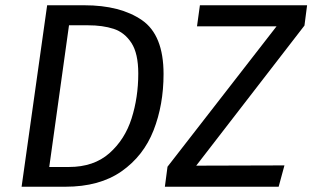

<svg xmlns="http://www.w3.org/2000/svg" viewBox="-20 -709 1186 729"><path d="M601 -428Q601 -311 563 -214Q525 -117 441.5 -58.5Q358 0 228 0H62L159 -689H300Q437 -689 519 -632.5Q601 -576 601 -428ZM242 -613 167 -75H242Q336 -75 395 -127Q454 -179 479.5 -259Q505 -339 505 -430Q505 -506 479 -546Q453 -586 411.5 -599.5Q370 -613 314 -613ZM616 -76 1030 -609H728L739 -689H1146L1136 -612L725 -80L1060 -81L1038 0H606Z"/></svg>

Font: Fira Sans
Style: Italic
Weight: 400
Italic angle: -8°
Designer: bBox Type GmbH & Carrois Corporate GbR & Edenspiekermann AG
Foundry: bBox Type GmbH & Carrois Corporate GbR & Edenspiekermann AG
Version: Version 4.301